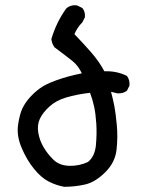

<svg xmlns="http://www.w3.org/2000/svg" viewBox="-20 -722 540 732"><path d="M224.6 -9.8Q193.4 -15.6 165 -30.3Q136.7 -44.9 109.4 -78.6Q82 -112.3 62.5 -158.2Q43 -204.1 48.8 -245.1Q54.7 -286.1 65.4 -308.6Q76.2 -331.1 93.8 -350.6Q111.3 -370.1 132.8 -385.7Q154.3 -401.4 196.3 -416.5Q238.3 -431.6 292 -442.4Q278.3 -471.7 256.3 -489.3Q234.4 -506.8 187.5 -542Q177.7 -555.7 175.8 -573.2Q185.5 -605.5 199.2 -633.8Q212.9 -662.1 232.4 -689.5Q250 -705.1 274.4 -701.2L293.9 -691.4Q305.7 -677.7 303.7 -656.2L293.9 -636.7Q274.4 -617.2 263.7 -591.8Q294.9 -559.6 326.7 -523.4Q358.4 -487.3 377.9 -450.2Q424.8 -452.1 463.9 -432.6Q475.6 -417 473.6 -395.5L463.9 -376Q448.2 -364.3 426.8 -366.2L403.3 -372.1Q411.1 -342.8 416 -317.4Q420.9 -292 425.3 -245.6Q429.7 -199.2 424.3 -150.9Q418.9 -102.5 380.9 -64.9Q342.8 -27.3 304.2 -18.6Q265.6 -9.8 224.6 -9.8ZM315.4 -104.5Q341.8 -126 345.7 -168.9Q349.6 -211.9 347.2 -250Q344.7 -288.1 338.9 -315.4Q333 -342.8 323.2 -368.2Q272.5 -362.3 232.9 -350.6Q193.4 -338.9 168 -315.4Q142.6 -292 131.8 -268.6Q121.1 -245.1 126 -215.8Q130.9 -186.5 146.5 -160.2Q162.1 -133.8 184.6 -112.3Q207 -90.8 244.6 -89.8Q282.2 -88.9 315.4 -104.5Z"/></svg>

Font: JasonHandwriting1
Style: Regular
Weight: 400
Version: Version 1.48.20